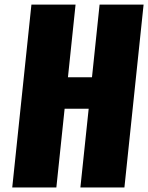

<svg xmlns="http://www.w3.org/2000/svg" viewBox="-20 -830 656 850"><path d="M34.2 0H229.5L266.1 -348.6H372.6L335.9 0H530.8L615.7 -809.6H420.9L387.2 -487.8H280.8L314.5 -809.6H119.1Z"/></svg>

Font: Oswald
Style: Heavy
Weight: 800
Designer: Vernon Adams
Foundry: Vernon Adams
Version: 3.0; ttfautohint (v0.95.6-bc232) -l 8 -r 50 -G 200 -x 0 -w "